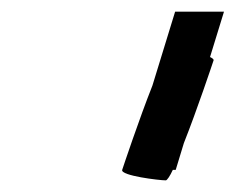

<svg xmlns="http://www.w3.org/2000/svg" viewBox="-20 -730 405 330"><path d="M190 -438C187 -428 254 -420 265 -420C267 -420 272 -427 277 -438H282L296 -484C319 -542 345 -620 347 -626C348 -628 345 -630 341 -632L365 -710H281L242 -583C219 -525 192 -444 190 -438Z"/></svg>

Font: bitstorm
Style: exextobl
Weight: 400
Version: Version 0.2